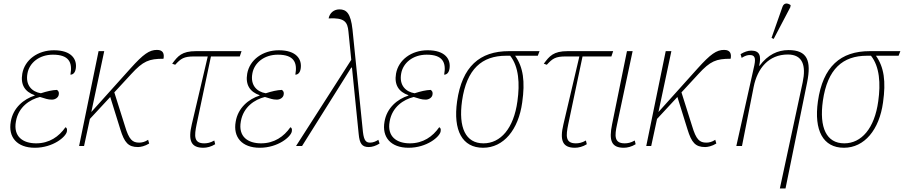

<svg xmlns="http://www.w3.org/2000/svg" viewBox="-20 -825 5108 1085"><path d="M177 10C280 10 353 -52 358 -82C361 -98 356 -103 350 -106C313 -53 259 -15 184 -15C111 -15 54 -52 70 -139C84 -221 149 -263 206 -277C237 -268 249 -262 274 -262C292 -262 310 -274 312 -290C315 -304 310 -311 302 -317C275 -316 245 -309 211 -298C161 -306 123 -343 135 -409C145 -469 201 -516 279 -516C368 -516 391 -474 378 -403C391 -403 404 -412 408 -436C417 -490 384 -541 285 -541C193 -541 120 -487 106 -409C95 -346 121 -306 176 -287V-285C114 -265 54 -216 41 -138C25 -50 76 10 177 10Z M427 0H455L488 -153L603 -277L660 -94C683 -19 705 6 760 6C774 6 799 1 823 -14L817 -35C799 -23 782 -19 767 -19C728 -19 709 -36 686 -113L626 -303L722 -407C789 -480 822 -493 904 -493C909 -520 903 -543 867 -543C824 -543 790 -519 718 -439L496 -192L569 -536H537Z M1129 10C1149 10 1174 4 1196 -10L1191 -31C1169 -18 1150 -15 1134 -15C1074 -15 1078 -58 1091 -122L1172 -506H1335L1345 -536H1088C1007 -536 985 -508 953 -465L970 -459C1002 -494 1019 -506 1076 -506H1154L1064 -123C1042 -31 1059 10 1129 10Z M1448 10C1551 10 1624 -52 1629 -82C1632 -98 1627 -103 1621 -106C1584 -53 1530 -15 1455 -15C1382 -15 1325 -52 1341 -139C1355 -221 1420 -263 1477 -277C1508 -268 1520 -262 1545 -262C1563 -262 1581 -274 1583 -290C1586 -304 1581 -311 1573 -317C1546 -316 1516 -309 1482 -298C1432 -306 1394 -343 1406 -409C1416 -469 1472 -516 1550 -516C1639 -516 1662 -474 1649 -403C1662 -403 1675 -412 1679 -436C1688 -490 1655 -541 1556 -541C1464 -541 1391 -487 1377 -409C1366 -346 1392 -306 1447 -287V-285C1385 -265 1325 -216 1312 -138C1296 -50 1347 10 1448 10Z M1653 0H1687L1965 -443H1969L2007 -67C2012 -13 2026 6 2064 6C2083 6 2105 -1 2125 -14L2118 -35C2106 -27 2089 -19 2072 -19C2049 -19 2037 -29 2031 -79L1972 -658C1962 -751 1937 -772 1898 -772C1867 -772 1843 -752 1837 -721C1927 -726 1944 -701 1949 -647L1965 -487Z M2289 10C2392 10 2465 -52 2470 -82C2473 -98 2468 -103 2462 -106C2425 -53 2371 -15 2296 -15C2223 -15 2166 -52 2182 -139C2196 -221 2261 -263 2318 -277C2349 -268 2361 -262 2386 -262C2404 -262 2422 -274 2424 -290C2427 -304 2422 -311 2414 -317C2387 -316 2357 -309 2323 -298C2273 -306 2235 -343 2247 -409C2257 -469 2313 -516 2391 -516C2480 -516 2503 -474 2490 -403C2503 -403 2516 -412 2520 -436C2529 -490 2496 -541 2397 -541C2305 -541 2232 -487 2218 -409C2207 -346 2233 -306 2288 -287V-285C2226 -265 2166 -216 2153 -138C2137 -50 2188 10 2289 10Z M2710 10C2826 10 2910 -92 2931 -246C2948 -365 2937 -445 2891 -510H3019L3029 -536H2856C2691 -536 2591 -449 2563 -252C2540 -88 2592 10 2710 10ZM2712 -15C2611 -15 2570 -104 2591 -255C2617 -436 2704 -510 2840 -510H2863C2912 -448 2918 -353 2904 -253C2883 -99 2809 -15 2712 -15Z M3229 10C3249 10 3274 4 3296 -10L3291 -31C3269 -18 3250 -15 3234 -15C3174 -15 3178 -58 3191 -122L3272 -506H3435L3445 -536H3188C3107 -536 3085 -508 3053 -465L3070 -459C3102 -494 3119 -506 3176 -506H3254L3164 -123C3142 -31 3159 10 3229 10Z M3505 10C3525 10 3550 4 3572 -10L3567 -31C3545 -18 3526 -15 3510 -15C3450 -15 3453 -58 3467 -122L3555 -536H3523L3439 -123C3420 -31 3435 10 3505 10Z M3632 0H3660L3693 -153L3808 -277L3865 -94C3888 -19 3910 6 3965 6C3979 6 4004 1 4028 -14L4022 -35C4004 -23 3987 -19 3972 -19C3933 -19 3914 -36 3891 -113L3831 -303L3927 -407C3994 -480 4027 -493 4109 -493C4114 -520 4108 -543 4072 -543C4029 -543 3995 -519 3923 -439L3701 -192L3774 -536H3742Z M4352 -605 4446 -784 4448 -796C4432 -808 4411 -811 4402 -787L4340 -611ZM4387 240H4419L4541 -359C4566 -483 4542 -542 4436 -542C4375 -542 4319 -516 4272 -453H4270C4283 -510 4273 -539 4225 -539C4207 -539 4186 -532 4165 -519L4171 -498C4192 -511 4205 -514 4217 -514C4243 -514 4252 -501 4243 -457L4141 0H4173L4239 -334C4260 -439 4324 -517 4432 -517C4516 -517 4536 -455 4516 -360Z M4749 10C4865 10 4949 -92 4970 -246C4987 -365 4976 -445 4930 -510H5058L5068 -536H4895C4730 -536 4630 -449 4602 -252C4579 -88 4631 10 4749 10ZM4751 -15C4650 -15 4609 -104 4630 -255C4656 -436 4743 -510 4879 -510H4902C4951 -448 4957 -353 4943 -253C4922 -99 4848 -15 4751 -15Z"/></svg>

Font: Noto Serif SemiCondensed Thin
Style: Italic
Weight: 100
Width: 4
Italic angle: -12°
Designer: Monotype Design Team
Foundry: Monotype Imaging Inc.
Version: Version 2.013